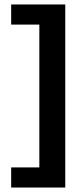

<svg xmlns="http://www.w3.org/2000/svg" viewBox="-20 -739 377 859"><path d="M272 100H30V10H156V-629H30V-719H272Z"/></svg>

Font: BM HANNA Pro
Style: Regular
Weight: 400
Designer: Woowa Brothers : Cheoljun Lim; Soyoung Lee; & Sandoll : Jooyeon Kang;
Foundry: Sandoll Communications Inc.
Version: Version 1.000;PS 1;hotconv 16.6.51;makeotf.lib2.5.65220